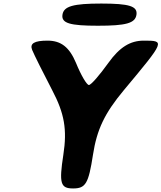

<svg xmlns="http://www.w3.org/2000/svg" viewBox="-20 -1112 910 1082"><path d="M161 -831C173 -802 224 -700 274 -604C343 -473 359 -382 337 -240C312 -78 321 -50 392 -50C463 -50 479 -78 504 -240C526 -382 569 -473 678 -604C911 -883 911 -883 790 -883C714 -883 654 -846 591 -758C540 -687 493 -633 481 -633C469 -633 437 -687 408 -758C371 -846 324 -883 248 -883C173 -883 147 -867 161 -831ZM332 -1029C325 -981 374 -967 532 -967C690 -967 742 -981 749 -1029C756 -1077 709 -1092 551 -1092C393 -1092 339 -1077 332 -1029Z"/></svg>

Font: Hussar Skorodowane
Style: Ky
Weight: 700
Foundry: Cannot Into Space Fonts
Version: Version 0.892